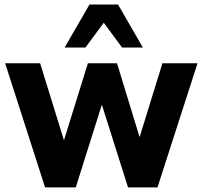

<svg xmlns="http://www.w3.org/2000/svg" viewBox="-20 -814 880 834"><path d="M309.1 0 422.4 -359.4 536.1 0H664.1L837.9 -539.1H685.5L586.4 -218.3L488.3 -539.1H361.8L257.8 -204.6L154.3 -539.1H2.4L175.8 0ZM351.1 -607.4 430.7 -715.3 510.3 -607.4H600.6L492.7 -794.4H368.7L260.7 -607.4Z"/></svg>

Font: Winston
Style: Bold
Weight: 700
Designer: Vernon Adams, Kim Jin-seong, David Berlow, Cristiano Sobral
Foundry: The Winston Project Authors
Version: Version 3.004